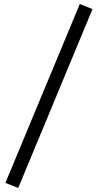

<svg xmlns="http://www.w3.org/2000/svg" viewBox="-20 -825 490 960"><path d="M71 115 7 89.5 379 -805 442.5 -779.5Z"/></svg>

Font: Geologica Roman ExtraLight
Style: Regular
Weight: 250
Designer: Sindre Bremnes, Frode Helland
Foundry: Monokrom Skriftforlag AS
Version: Version 1.010;gftools[0.9.28]